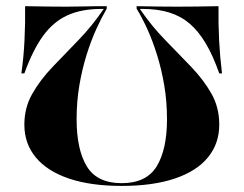

<svg xmlns="http://www.w3.org/2000/svg" viewBox="-20 -591 789 622"><path d="M687.9 -571Q687.1 -512.1 689.9 -458.9Q692.7 -405.6 699.2 -353.2H690.3Q670.2 -410.5 646.8 -450Q623.4 -489.5 594.8 -514.1Q566.1 -538.7 528.6 -550.4Q491.1 -562.1 441.9 -562.1H433.1Q471 -506.5 515.3 -461.3Q559.7 -416.1 600 -373.8Q640.3 -331.5 665.3 -287.1Q690.3 -242.7 690.3 -187.1Q690.3 -125.8 653.6 -81Q616.9 -36.3 546 -12.5Q475 11.3 374.2 11.3Q274.2 11.3 203.6 -12.5Q133.1 -36.3 96 -81Q58.9 -125.8 58.9 -187.1Q58.9 -241.9 84.3 -286.7Q109.7 -331.5 149.6 -373.4Q189.5 -415.3 233.9 -460.9Q278.2 -506.5 316.1 -562.1H308.1Q243.5 -562.1 198 -541.1Q152.4 -520.2 119.4 -474.6Q86.3 -429 58.9 -353.2H49.2Q56.5 -403.2 59.3 -458.9Q62.1 -514.5 61.3 -571Q100.8 -570.2 133.9 -569.8Q166.9 -569.4 196 -569.4Q224.2 -569.4 252.8 -570.2Q281.5 -571 325.8 -571V-562.9Q309.7 -535.5 292.3 -497.6Q275 -459.7 260.5 -413.3Q246 -366.9 237.1 -314.5Q228.2 -262.1 228.2 -204.8Q228.2 -106.5 261.3 -52Q294.4 2.4 374.2 2.4Q454 2.4 487.5 -52Q521 -106.5 521 -204.8Q521 -262.1 512.1 -314.5Q503.2 -366.9 488.7 -413.3Q474.2 -459.7 456.9 -497.6Q439.5 -535.5 422.6 -562.9V-571Q465.3 -570.2 494.4 -569.8Q523.4 -569.4 553.2 -569.4Q582.3 -569.4 615.7 -569.8Q649.2 -570.2 687.9 -571Z"/></svg>

Font: Playfair 144pt SemiExpanded Black
Style: Regular
Weight: 900
Width: 6
Designer: Claus Eggers Sørensen
Foundry: Claus Eggers Sørensen
Version: Version 2.203